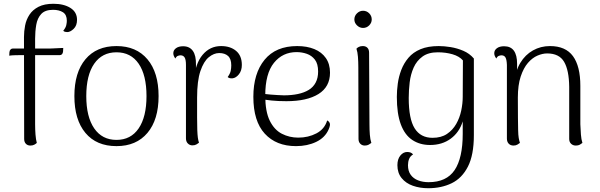

<svg xmlns="http://www.w3.org/2000/svg" viewBox="-20 -761 3177 1017"><path d="M141 10Q126 10 117 0.5Q108 -9 108 -25L107 -565Q107 -595 113 -626Q119 -657 136 -683Q153 -709 184 -725Q215 -741 263 -741Q318 -741 353 -719Q388 -697 388 -656Q388 -625 370 -608Q352 -591 336 -591Q330 -591 324.5 -592.5Q319 -594 315 -598Q328 -614 331 -627.5Q334 -641 334 -651Q334 -683 313.5 -696Q293 -709 261 -709Q219 -709 198.5 -687Q178 -665 172 -629.5Q166 -594 166 -556V-103Q166 -75 168 -48.5Q170 -22 175 -4Q170 1 161.5 5.5Q153 10 141 10ZM29 -466 30 -485Q31 -494 36 -499Q41 -504 48 -504H246Q250 -504 259.5 -504.5Q269 -505 280.5 -505.5Q292 -506 301.5 -506.5Q311 -507 315 -507L314 -488Q313 -479 308.5 -474Q304 -469 297 -469H89Q79 -469 59 -468.5Q39 -468 29 -466Z M597 13Q491 13 432.5 -57Q374 -127 374 -252Q374 -377 432.5 -447Q491 -517 597 -517Q702 -517 761 -447Q820 -377 820 -252Q820 -127 761 -57Q702 13 597 13ZM597 -20Q673 -20 714.5 -81Q756 -142 756 -252Q756 -363 714.5 -423.5Q673 -484 597 -484Q521 -484 479 -423.5Q437 -363 437 -252Q437 -142 479 -81Q521 -20 597 -20Z M999 9Q985 9 975 -1Q965 -11 965 -28V-417Q965 -445 958 -456.5Q951 -468 936 -468Q930 -468 922 -465Q914 -462 909 -451Q898 -465 898 -479Q898 -495 912 -505.5Q926 -516 950 -516Q984 -516 1001.5 -491.5Q1019 -467 1018 -418V-337L1006 -334Q1014 -424 1053 -470.5Q1092 -517 1151 -517Q1200 -517 1230.5 -491.5Q1261 -466 1261 -417Q1261 -387 1245.5 -367.5Q1230 -348 1211 -346Q1194 -345 1186 -353Q1199 -371 1202 -385.5Q1205 -400 1205 -415Q1205 -449 1188 -464.5Q1171 -480 1141 -480Q1113 -480 1086 -458Q1059 -436 1041.5 -384.5Q1024 -333 1024 -244Q1024 -180 1024 -138.5Q1024 -97 1025 -72Q1026 -47 1028 -32Q1030 -17 1034 -5Q1029 -1 1020.5 4Q1012 9 999 9Z M1548 13Q1443 13 1382.5 -53Q1322 -119 1322 -248Q1322 -372 1381.5 -444.5Q1441 -517 1554 -517Q1606 -517 1645 -501Q1684 -485 1706 -453.5Q1728 -422 1728 -376Q1728 -301 1667 -263Q1606 -225 1497 -225Q1454 -225 1419 -228.5Q1384 -232 1349 -239L1350 -268Q1377 -263 1414 -260Q1451 -257 1484 -256Q1524 -256 1557.5 -263Q1591 -270 1615 -284.5Q1639 -299 1652 -323.5Q1665 -348 1665 -382Q1665 -423 1648 -445Q1631 -467 1605 -476Q1579 -485 1551 -485Q1477 -485 1431 -428Q1385 -371 1385 -255Q1385 -170 1409 -121.5Q1433 -73 1473 -52.5Q1513 -32 1560 -32Q1613 -32 1656 -54.5Q1699 -77 1713 -123Q1722 -119 1726.5 -109Q1731 -99 1721 -76Q1702 -32 1655 -9.5Q1608 13 1548 13Z M1903 -613Q1885 -613 1871 -626.5Q1857 -640 1857 -658Q1857 -677 1871 -690.5Q1885 -704 1903 -704Q1922 -704 1935.5 -690.5Q1949 -677 1949 -658Q1949 -640 1935.5 -626.5Q1922 -613 1903 -613ZM1937 -103Q1937 -73 1939 -47.5Q1941 -22 1947 -4Q1942 0 1933.5 5Q1925 10 1912 10Q1898 10 1888.5 0.5Q1879 -9 1879 -25L1878 -405Q1878 -434 1876 -460Q1874 -486 1868 -503Q1872 -508 1880.5 -512.5Q1889 -517 1902 -517Q1917 -517 1926 -508Q1935 -499 1935 -482Z M2248 236Q2204 236 2167 223Q2130 210 2107.5 182.5Q2085 155 2085 114Q2085 82 2100.5 63Q2116 44 2137 44Q2158 44 2168 57Q2153 66 2147 81Q2141 96 2141 114Q2141 145 2155.5 165Q2170 185 2195 194.5Q2220 204 2250 204Q2345 204 2388 140Q2431 76 2431 -52Q2431 -66 2431 -83.5Q2431 -101 2431 -118Q2413 -60 2367.5 -26.5Q2322 7 2258 7Q2204 7 2164 -19.5Q2124 -46 2103 -102.5Q2082 -159 2082 -248Q2082 -281 2087 -318Q2092 -355 2105.5 -390.5Q2119 -426 2143.5 -455Q2168 -484 2207.5 -500.5Q2247 -517 2304 -517Q2333 -517 2367 -511.5Q2401 -506 2434 -492Q2467 -478 2490 -451V-45Q2490 60 2458.5 121.5Q2427 183 2372.5 209.5Q2318 236 2248 236ZM2271 -31Q2317 -31 2347.5 -51.5Q2378 -72 2396.5 -104.5Q2415 -137 2423 -175Q2431 -213 2431 -248L2432 -441Q2413 -463 2377 -473.5Q2341 -484 2299 -484Q2249 -484 2218 -461.5Q2187 -439 2171 -403Q2155 -367 2150 -324.5Q2145 -282 2145 -242Q2145 -131 2176.5 -81Q2208 -31 2271 -31Z M2700 10Q2684 10 2674.5 0Q2665 -10 2665 -27V-417Q2664 -445 2657.5 -456.5Q2651 -468 2636 -468Q2630 -468 2622 -465Q2614 -462 2609 -451Q2598 -465 2598 -479Q2598 -495 2612 -505.5Q2626 -516 2650 -516Q2685 -516 2702 -492.5Q2719 -469 2719 -423V-339L2705 -325Q2710 -385 2736 -428Q2762 -471 2803 -494Q2844 -517 2893 -517Q2976 -517 3015 -463.5Q3054 -410 3054 -306V-103Q3055 -75 3057 -48.5Q3059 -22 3065 -4Q3059 1 3051 5.5Q3043 10 3030 10Q3015 10 3005 0.5Q2995 -9 2995 -25V-301Q2994 -389 2968 -433.5Q2942 -478 2878 -478Q2854 -478 2827 -466.5Q2800 -455 2776.5 -428Q2753 -401 2738 -355.5Q2723 -310 2723 -244Q2723 -179 2723.5 -138Q2724 -97 2724.5 -71.5Q2725 -46 2727.5 -31Q2730 -16 2734 -4Q2729 0 2720.5 5Q2712 10 2700 10Z"/></svg>

Font: Arima Light
Style: Regular
Weight: 300
Designer: Joana Correia and Natanael Gama
Foundry: NDISCOVER
Version: Version 1.101;gftools[0.9.23]